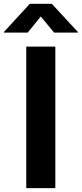

<svg xmlns="http://www.w3.org/2000/svg" viewBox="-73 -967 421 987"><path d="M211.4 -727.5V0H62V-727.5ZM69.3 -799.3H-53.2V-802.2L80.1 -947.3H193.4L327.6 -802.2V-799.3H205.1L136.7 -882.3Z"/></svg>

Font: Inter 20pt
Style: Bold
Weight: 700
Version: Version 4.001;git-66647c0bb